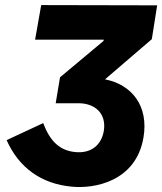

<svg xmlns="http://www.w3.org/2000/svg" viewBox="-20 -721 638 755"><path d="M262 13C351 22 514 -7 544 -179C566 -307 496 -389 393 -409L577 -567L598 -700L142 -701L118 -565H388L387 -560L216 -417L199 -315H289C352 -315 400 -276 388 -205C378 -150 338 -117 276 -123C216 -129 177 -164 150 -237L6 -170C54 -62 142 2 262 13Z"/></svg>

Font: Fixel Text 20240404
Style: Bold Italic
Weight: 700
Width: 4
Italic angle: -10°
Designer: AlfaBravo + MacPaw
Foundry: Kyrylo Tkachov, Marchela Mozhyna, Serhii Makarenko, Maria Weinstein, Zakhar Kryvoshyya
Version: Version 1.211;Glyphs 3.2 (3225)